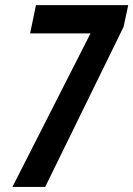

<svg xmlns="http://www.w3.org/2000/svg" viewBox="-20 -733 523 753"><path d="M28.8 0 335 -602.1H98.1L121.1 -712.9H482.9L464.8 -627.9L157.2 0Z"/></svg>

Font: Open Sans Condensed
Style: Bold Italic
Weight: 700
Width: 3
Italic angle: -12°
Designer: Monotype Design Team
Foundry: Monotype Imaging Inc.
Version: Version 3.003; ttfautohint (v1.8.4)